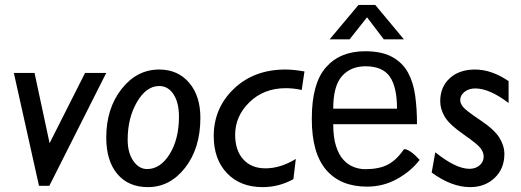

<svg xmlns="http://www.w3.org/2000/svg" viewBox="-20 -745 2114 779"><path d="M411.1 -449.2 180.2 8.8H138.2L36.1 -449.2H120.1L181.2 -164.1L325.2 -449.2Z M626 -462.9Q701.7 -462.9 747.3 -409.4Q793 -356 793 -267.1Q793 -144 731.4 -64.9Q669.9 14.2 580.1 14.2Q501 14.2 456.1 -39.1Q411.1 -92.3 411.1 -187Q411.1 -304.7 473.1 -383.8Q535.2 -462.9 626 -462.9ZM626 -396Q573.7 -396 535.9 -331.3Q498 -266.6 498 -178.2Q498 -125.5 520.8 -92.3Q543.5 -59.1 577.1 -59.1Q630.4 -59.1 668.2 -119.6Q706.1 -180.2 706.1 -272Q706.1 -328.6 684.1 -362.3Q662.1 -396 626 -396Z M1180.2 -100.1 1170.4 -18.1Q1111.8 14.2 1045.4 14.2Q955.1 14.2 901.1 -42.2Q847.2 -98.6 847.2 -192.9Q847.2 -306.6 929 -384.8Q1010.7 -462.9 1138.2 -462.9Q1170.4 -462.9 1215.3 -455.1L1204.1 -379.9Q1172.4 -387.2 1139.2 -387.2Q1050.8 -387.2 992.4 -330.6Q934.1 -273.9 934.1 -198.2Q934.1 -134.8 967 -98.4Q1000 -62 1057.1 -62Q1117.7 -62 1180.2 -100.1Z M1590.8 -304.2Q1590.8 -392.1 1561.5 -434.1Q1532.2 -476.1 1462.9 -476.1Q1402.8 -476.1 1367.4 -436Q1332 -396 1332 -304.2ZM1332 -241.2Q1332 -188 1343.3 -152.6Q1354.5 -117.2 1373.3 -96.7Q1392.1 -76.2 1415.3 -67.4Q1438.5 -58.6 1461.4 -58.6Q1517.6 -58.6 1552.7 -76.7Q1587.9 -94.7 1617.2 -137.2Q1620.1 -141.1 1628.2 -138.7Q1636.2 -136.2 1646.2 -129.4Q1656.2 -122.6 1666 -113.3Q1675.8 -104 1682.6 -96.2Q1646.5 -49.3 1590.6 -18.6Q1534.7 12.2 1469.2 12.2Q1361.3 12.2 1303.2 -55.9Q1245.1 -124 1245.1 -261.2V-264.2Q1245.1 -406.7 1302.5 -471.9Q1359.9 -537.1 1461.4 -537.1Q1529.3 -537.1 1571.3 -513.9Q1613.3 -490.7 1635.3 -450.7Q1657.2 -410.6 1664.6 -356.7Q1671.9 -302.7 1671.9 -241.2H1332ZM1618.7 -585.4H1537.1L1469.2 -674.8L1398.4 -585.4H1317.4L1434.6 -725.1H1502.4Z M2043.5 -416V-327.1Q1965.8 -386.2 1908.2 -386.2Q1882.3 -386.2 1864.7 -372.3Q1847.2 -358.4 1847.2 -338.9Q1847.2 -326.2 1858.2 -311.8Q1869.1 -297.4 1927.5 -258.3Q1985.8 -219.2 2006.1 -186.5Q2026.4 -153.8 2026.4 -120.1Q2026.4 -61 1987.1 -23.4Q1947.8 14.2 1887.2 14.2Q1812.5 14.2 1731.4 -44.9L1746.1 -127Q1830.1 -60.1 1884.3 -60.1Q1909.7 -60.1 1926 -74.2Q1942.4 -88.4 1942.4 -109.9Q1942.4 -126 1930.4 -142.8Q1918.5 -159.7 1860.8 -199.7Q1803.2 -239.7 1784.7 -271Q1766.1 -302.2 1766.1 -334Q1766.1 -392.1 1804.7 -427.5Q1843.3 -462.9 1907.2 -462.9Q1974.6 -462.9 2043.5 -416Z"/></svg>

Font: Myanmar Pyu Pro
Style: Regular
Weight: 400
Designer: Khon Soe Zaw Thu
Foundry: PaOh Unicode
Version: Version 2.00 April 29, 2017